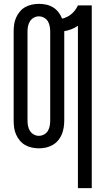

<svg xmlns="http://www.w3.org/2000/svg" viewBox="-20 -763 540 998"><path d="M385 215V-629Q369 -618 351 -611Q333 -604 314 -601V-137Q314 -118 311 -99.5Q308 -81 301 -64Q294 -47 281.5 -32.5Q269 -18 253 -9Q237 0 219 4Q201 8 182 8Q164 8 145.5 4Q127 0 111 -9Q95 -18 83 -32.5Q71 -47 63.5 -64Q56 -81 53.5 -99.5Q51 -118 51 -137V-599Q51 -617 53.5 -635.5Q56 -654 63.5 -671Q71 -688 83 -702.5Q95 -717 111 -726Q127 -735 145.5 -739Q164 -743 182 -743Q201 -743 220 -739Q239 -735 255.5 -725Q272 -715 284 -699.5Q296 -684 303 -666Q316 -669 329 -675.5Q342 -682 352.5 -691Q363 -700 371 -711Q379 -722 385 -735H457V215ZM182 -57Q196 -57 209 -64Q222 -71 229 -83Q236 -95 238.5 -109Q241 -123 241 -137V-599Q241 -612 238.5 -626Q236 -640 229 -652Q222 -664 209 -671Q196 -678 182 -678Q168 -678 155.5 -671Q143 -664 135.5 -652Q128 -640 125.5 -626Q123 -612 123 -599V-137Q123 -123 125.5 -109Q128 -95 135.5 -83Q143 -71 155.5 -64Q168 -57 182 -57Z"/></svg>

Font: Iosevka Custom
Style: Regular
Weight: 400
Monospace: yes
Designer: Belleve Invis
Foundry: Belleve Invis
Version: Version 32.5.0; ttfautohint (v1.8.4)